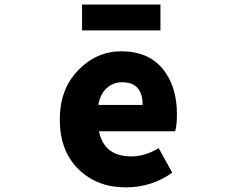

<svg xmlns="http://www.w3.org/2000/svg" viewBox="-20 -808 1040 842"><path d="M531.2 13.7Q405.3 13.7 323.7 -66.4Q242.2 -146.5 242.2 -284.2Q242.2 -417 322.8 -500Q403.3 -583 511.7 -583Q629.9 -583 692.9 -506.8Q755.9 -430.7 755.9 -307.6Q755.9 -257.8 748 -232.4H414.1Q436.5 -122.1 555.7 -122.1Q615.2 -122.1 675.8 -158.2L735.4 -50.8Q645.5 13.7 531.2 13.7ZM411.1 -347.7H605.5Q605.5 -447.3 515.6 -447.3Q476.6 -447.3 448.2 -421.9Q419.9 -396.5 411.1 -347.7ZM339.8 -674.8V-788.1H683.6V-674.8Z"/></svg>

Font: GenEi Gothic M Heavy
Style: Regular
Weight: 800
Designer: o_tamon (Modified); [Source Han Sans]
Ryoko NISHIZUKA  (kana & ideographs); Paul D. Hunt (Latin, Greek & Cyrillic); Wenl
Version: Version 1.1a;Original Version 1.004